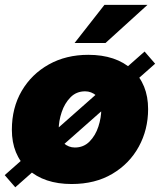

<svg xmlns="http://www.w3.org/2000/svg" viewBox="-30 -756 667 801"><path d="M269 11.7Q154.3 11.7 86.9 -49.3Q19.5 -110.4 19.5 -214.8Q19.5 -306.2 60.5 -376.5Q101.6 -446.8 173.6 -487.1Q245.6 -527.3 338.4 -527.3Q453.6 -527.3 520.8 -466.3Q587.9 -405.3 587.9 -300.8Q587.9 -215.3 549.1 -144.3Q510.3 -73.2 438.7 -30.8Q367.2 11.7 269 11.7ZM282.2 -140.6Q318.8 -140.6 343.5 -165.5Q368.2 -190.4 380.4 -227.8Q392.6 -265.1 392.6 -301.8Q392.6 -339.4 371.8 -357.2Q351.1 -375 325.2 -375Q288.6 -375 264.2 -350.1Q239.7 -325.2 227.3 -288.1Q214.8 -251 214.8 -213.9Q214.8 -176.8 235.6 -158.7Q256.3 -140.6 282.2 -140.6ZM33.7 25.4 -10.3 -25.4 573.2 -541 617.2 -490.2ZM281.2 -576.7 405.8 -735.8H585.4L410.2 -576.7Z"/></svg>

Font: Inter Display Black
Style: Italic
Weight: 900
Italic angle: -9.39999°
Designer: Rasmus Andersson
Foundry: rsms
Version: Version 4.000;git-a52131595